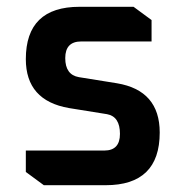

<svg xmlns="http://www.w3.org/2000/svg" viewBox="-20 -545 545 565"><path d="M56 -39V-102H287Q333 -102 333 -151Q333 -202 295 -209L183 -227Q56 -249 56 -371Q56 -525 214 -525H373L426 -486V-423H219Q172 -423 172 -374Q172 -325 212 -318L324 -300Q450 -279 450 -155Q450 0 291 0H109Z"/></svg>

Font: Oxanium ExtraLight SemiBold
Style: Regular
Weight: 600
Version: Version 2.000